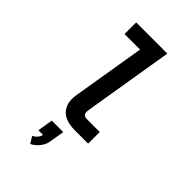

<svg xmlns="http://www.w3.org/2000/svg" viewBox="-290 -831 1179 1179"><g transform="rotate(45 300.0 -241.0)"><path d="M357 0Q334 0 312.5 -3.5Q291 -7 271.5 -16Q252 -25 237.5 -40.5Q223 -56 215.5 -76Q208 -96 207.5 -118Q207 -140 211 -163L289 -634H154V-735H425L328 -146Q327 -138 327 -130Q327 -122 330.5 -115Q334 -108 341.5 -104.5Q349 -101 357 -101H472V0ZM222 253 195 209Q211 202 223 188Q235 174 238 158H198L214 58H314L297 158Q295 173 288 187Q281 201 271 213.5Q261 226 248.5 236Q236 246 222 253Z"/></g></svg>

Font: Iosevka SS04 Extended Oblique
Style: Bold
Weight: 700
Width: 7
Italic angle: -9°
Monospace: yes
Designer: Belleve Invis
Foundry: Belleve Invis
Version: Version 19.0.0; ttfautohint (v1.8.4)